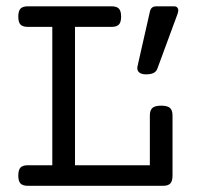

<svg xmlns="http://www.w3.org/2000/svg" viewBox="-20 -600 640 620"><path d="M371.1 -546.4Q371.1 -528.3 364 -520.8Q356.9 -513.2 340.3 -513.2H222.2V-66.4H463.9V-227.1Q463.9 -244.1 472.2 -251.5Q480.5 -258.8 500.5 -258.8Q520.5 -258.8 528.8 -251.5Q537.1 -244.1 537.1 -227.1V-33.2Q537.1 -15.1 530 -7.6Q522.9 0 506.3 0H69.8Q53.2 0 46.1 -7.6Q39.1 -15.1 39.1 -33.2Q39.1 -51.3 46.1 -58.8Q53.2 -66.4 69.8 -66.4H148.9V-513.2H69.8Q53.2 -513.2 46.1 -520.8Q39.1 -528.3 39.1 -546.4Q39.1 -564.5 46.1 -572Q53.2 -579.6 69.8 -579.6H340.3Q356.9 -579.6 364 -572Q371.1 -564.5 371.1 -546.4ZM555.7 -566.4Q555.7 -562 553.2 -554.7L487.8 -377.4Q481.4 -359.9 451.7 -359.9Q438 -359.9 430.7 -365.2Q423.3 -370.6 423.3 -380.4Q423.3 -382.3 424.3 -387.2L464.4 -564Q468.3 -579.6 484.9 -579.6H542.5Q548.8 -579.6 552.2 -575.9Q555.7 -572.3 555.7 -566.4Z"/></svg>

Font: Courier Prime
Style: Regular
Weight: 400
Designer: Alan Dague-Greene, Quote-Unquote Apps
Foundry: Quote-Unquote Apps
Version: Version 3.018